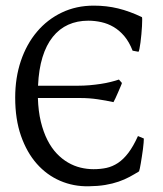

<svg xmlns="http://www.w3.org/2000/svg" viewBox="-20 -650 582 685"><path d="M34.2 -301.8Q34.2 -372.6 54.4 -432.6Q74.7 -492.7 111.8 -536.6Q148.9 -580.6 200.4 -605.2Q252 -629.9 314.5 -629.9Q360.4 -629.9 401.4 -619.9Q442.4 -609.9 486.3 -588.9Q487.3 -588.4 487.3 -579.3Q487.3 -570.3 486.6 -556.6Q485.8 -543 484.4 -527.3Q482.9 -511.7 481.2 -498.3Q479.5 -484.9 477.5 -475.6Q475.6 -466.3 474.1 -465.3L453.1 -469.2Q440.9 -500.5 423.6 -521Q406.2 -541.5 385.5 -553.7Q364.7 -565.9 341.6 -571Q318.4 -576.2 294.9 -576.2Q255.4 -576.2 223.4 -561.8Q191.4 -547.4 168.2 -518.3Q145 -489.3 131.6 -445.8Q118.2 -402.3 115.7 -344.2H258.8Q278.8 -344.2 299.3 -345.9Q319.8 -347.7 339.1 -350.6Q358.4 -353.5 375 -357.7Q391.6 -361.8 404.3 -366.2L415 -354Q414.1 -350.1 409.9 -340.6Q405.8 -331.1 401.1 -320.1Q396.5 -309.1 391.8 -299.3Q387.2 -289.6 384.8 -285.6Q358.4 -291.5 328.1 -295.9Q297.9 -300.3 267.6 -300.3H115.2Q116.7 -252.9 125.7 -215.8Q134.8 -178.7 149.2 -150.4Q163.6 -122.1 182.4 -102.3Q201.2 -82.5 222.7 -70.1Q244.1 -57.6 267.3 -52Q290.5 -46.4 313.5 -46.4Q338.4 -46.4 359.9 -51Q381.3 -55.7 400.9 -68.6Q420.4 -81.5 438 -104.7Q455.6 -127.9 472.2 -164.6L493.2 -155.8Q493.2 -150.4 492.4 -140.4Q491.7 -130.4 490 -117.9Q488.3 -105.5 486.3 -92.3Q484.4 -79.1 482.4 -67.9Q480.5 -56.6 478.8 -48.6Q477.1 -40.5 476.1 -38.6Q459.5 -28.3 441.9 -18.8Q424.3 -9.3 403.1 -2Q381.8 5.4 355.7 9.8Q329.6 14.2 296.4 14.6Q242.2 15.6 194.6 -4.9Q147 -25.4 111.3 -65.7Q75.7 -106 54.9 -165.3Q34.2 -224.6 34.2 -301.8Z"/></svg>

Font: Gentium Plus
Style: Regular
Weight: 400
Designer: J. Victor Gaultney, Annie Olsen, Iska Routamaa
Foundry: SIL International
Version: Version 1.510